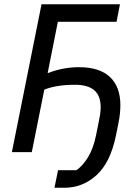

<svg xmlns="http://www.w3.org/2000/svg" viewBox="-20 -718 659 906"><path d="M254 85H341Q372 63 396.5 22Q421 -19 433 -79L444 -133Q449 -156 452 -175.5Q455 -195 455 -211Q455 -267 424.5 -292.5Q394 -318 334 -318Q246 -318 189 -295L130 0H36L176 -698H546L530 -615H253L205 -374H209Q238 -386 276 -393.5Q314 -401 352 -401Q450 -401 499 -354.5Q548 -308 548 -222Q548 -205 546 -183Q544 -161 538 -132L527 -78Q501 49 435.5 108.5Q370 168 283 168H237Z"/></svg>

Font: IBM Plex Sans Text
Style: Italic
Weight: 450
Italic angle: -11°
Designer: Mike Abbink, Paul van der Laan, Pieter van Rosmalen
Foundry: Bold Monday
Version: Version 3.005